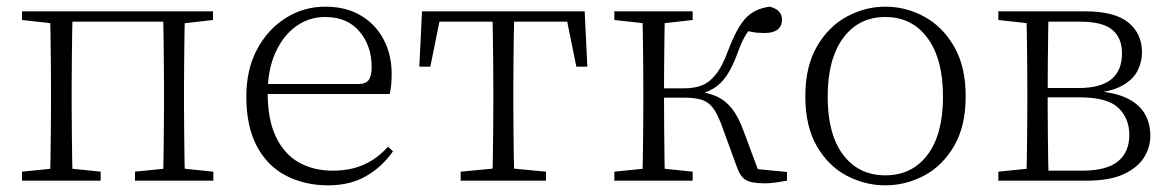

<svg xmlns="http://www.w3.org/2000/svg" viewBox="-20 -542 3510 576"><path d="M130 0Q131 -24 131.5 -64.5Q132 -105 132.5 -148.5Q133 -192 133 -226V-283Q133 -316 132.5 -359.5Q132 -403 131.5 -443.5Q131 -484 130 -508H198Q197 -484 196.5 -443.5Q196 -403 195.5 -359.5Q195 -316 195 -283V-226Q195 -192 195.5 -148.5Q196 -105 196.5 -64.5Q197 -24 198 0ZM469 0Q470 -24 470.5 -64.5Q471 -105 471.5 -148.5Q472 -192 472 -226V-283Q472 -316 471.5 -359.5Q471 -403 470.5 -443.5Q470 -484 469 -508H535Q534 -484 533.5 -443.5Q533 -403 532.5 -359.5Q532 -316 532 -283V-226Q532 -192 532.5 -148.5Q533 -105 533.5 -64.5Q534 -24 535 0ZM46 0V-27L155 -38H175L282 -27V0ZM385 0V-27L493 -38H514L620 -27V0ZM46 -482V-508H163V-470H155ZM502 -470V-508H619V-482L514 -470ZM163 -477V-508H502V-477Z M965 14Q894 14 838 -15Q782 -44 750.5 -103.5Q719 -163 719 -252Q719 -334 751.5 -394.5Q784 -455 838 -488.5Q892 -522 956 -522Q1018 -522 1062.5 -495.5Q1107 -469 1131 -423.5Q1155 -378 1155 -320Q1155 -283 1149 -260H749V-290H1054Q1078 -290 1086.5 -302.5Q1095 -315 1095 -341Q1095 -404 1058.5 -447.5Q1022 -491 955 -491Q907 -491 868 -463Q829 -435 806 -383.5Q783 -332 783 -263Q783 -183 808 -131Q833 -79 877 -54.5Q921 -30 978 -30Q1031 -30 1071.5 -48Q1112 -66 1144 -102L1159 -88Q1126 -41 1078 -13.5Q1030 14 965 14Z M1238 -342 1246 -508H1734L1742 -342H1709L1676 -505L1709 -477H1271L1304 -505L1271 -342ZM1362 0V-27L1478 -38H1502L1618 -27V0ZM1457 0Q1458 -24 1458.5 -64.5Q1459 -105 1459.5 -148.5Q1460 -192 1460 -226V-283Q1460 -316 1459.5 -359.5Q1459 -403 1458.5 -443.5Q1458 -484 1457 -508H1523Q1522 -484 1521.5 -443.5Q1521 -403 1520.5 -359.5Q1520 -316 1520 -283V-226Q1520 -192 1520.5 -148.5Q1521 -105 1521.5 -64.5Q1522 -24 1523 0Z M1823 0V-27L1932 -38H1952L2058 -27V0ZM1823 -482V-508H2058V-482L1952 -470H1932ZM1907 0Q1908 -24 1908.5 -64.5Q1909 -105 1909.5 -148.5Q1910 -192 1910 -226V-283Q1910 -316 1909.5 -359.5Q1909 -403 1908.5 -443.5Q1908 -484 1907 -508H1975Q1974 -484 1973.5 -443Q1973 -402 1972.5 -356.5Q1972 -311 1972 -273V-254Q1972 -206 1972.5 -156.5Q1973 -107 1973.5 -65.5Q1974 -24 1975 0ZM2191 -40 2144 -169Q2131 -203 2117.5 -220Q2104 -237 2084 -243Q2064 -249 2033 -249H1940V-277H2032Q2063 -277 2086 -286Q2109 -295 2128.5 -320Q2148 -345 2165 -392Q2191 -460 2217.5 -488Q2244 -516 2289 -522Q2326 -513 2326 -483Q2326 -464 2313 -453.5Q2300 -443 2274 -443Q2252 -443 2236.5 -446Q2221 -449 2206 -453L2251 -479Q2232 -460 2219 -440Q2206 -420 2192 -381Q2177 -340 2159.5 -314.5Q2142 -289 2119.5 -276Q2097 -263 2068 -257V-268Q2106 -264 2131.5 -252Q2157 -240 2176 -216Q2195 -192 2210 -151L2261 -14L2219 -38L2341 -26V0Q2325 3 2307.5 5.5Q2290 8 2276 8Q2234 8 2217.5 -2Q2201 -12 2191 -40Z M2636 14Q2575 14 2520 -15Q2465 -44 2430.5 -103.5Q2396 -163 2396 -253Q2396 -343 2431 -403Q2466 -463 2521 -492.5Q2576 -522 2636 -522Q2697 -522 2752 -492.5Q2807 -463 2842 -403Q2877 -343 2877 -253Q2877 -163 2842 -103.5Q2807 -44 2752 -15Q2697 14 2636 14ZM2636 -16Q2716 -16 2762.5 -77.5Q2809 -139 2809 -252Q2809 -365 2762.5 -428Q2716 -491 2636 -491Q2556 -491 2509.5 -428Q2463 -365 2463 -252Q2463 -139 2509.5 -77.5Q2556 -16 2636 -16Z M2975 0V-27L3084 -38L3092 -30H3226Q3300 -30 3334 -58Q3368 -86 3368 -137Q3368 -187 3335 -218.5Q3302 -250 3219 -250H3092V-278H3217Q3346 -278 3346 -382Q3346 -428 3317 -452.5Q3288 -477 3220 -477H3092L3084 -470L2975 -482V-508H3235Q3324 -508 3365 -474.5Q3406 -441 3406 -385Q3406 -356 3392.5 -329.5Q3379 -303 3346.5 -285Q3314 -267 3257 -262L3260 -269Q3321 -266 3358.5 -248.5Q3396 -231 3413.5 -202Q3431 -173 3431 -134Q3431 -100 3412 -69.5Q3393 -39 3351 -19.5Q3309 0 3239 0ZM3059 0Q3060 -24 3060.5 -64.5Q3061 -105 3061.5 -148.5Q3062 -192 3062 -226V-283Q3062 -316 3061.5 -359.5Q3061 -403 3060.5 -443.5Q3060 -484 3059 -508H3126Q3125 -484 3124.5 -443Q3124 -402 3123.5 -355Q3123 -308 3123 -267V-226Q3123 -192 3123.5 -148.5Q3124 -105 3124.5 -64.5Q3125 -24 3126 0Z"/></svg>

Font: Source Han Serif JP VF
Style: Regular
Weight: 250
Designer: Ryoko NISHIZUKA 西塚涼子 (kana & ideographs); Frank Grießhammer (Latin, Greek & Cyrillic); Wenlong ZHANG 张文龙 (bopomofo); San
Foundry: Adobe
Version: Version 2.001;hotconv 1.1.0;makeotfexe 2.6.0